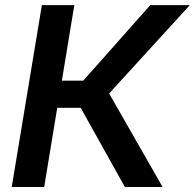

<svg xmlns="http://www.w3.org/2000/svg" viewBox="-20 -748 779 768"><path d="M26.9 0 147.5 -727.5H277.3L227.5 -425.3H313L581.1 -727.5H739.3L416.5 -374L630.4 0H479.5L302.7 -316.9H209L156.7 0Z"/></svg>

Font: Inter 16pt SemiBold
Style: Italic
Weight: 600
Italic angle: -9.3988°
Version: Version 4.001;git-66647c0bb